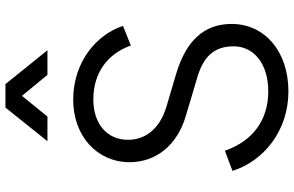

<svg xmlns="http://www.w3.org/2000/svg" viewBox="-202 -836 1051 686"><g transform="rotate(-90 323.0 -493.5)"><path d="M249 -849 323 -940 398 -849H486L365 -999H281L161 -849ZM339 12C481 12 580 -72 580 -191C580 -290 519 -354 402 -389L284 -424C204 -448 166 -500 166 -561C166 -637 224 -685 310 -685C401 -685 471 -639 503 -551L573 -579C541 -676 442 -757 309 -757C181 -757 86 -673 86 -555C86 -463 145 -386 250 -355L384 -315C459 -294 500 -257 500 -184C500 -110 436 -60 339 -60C238 -60 162 -114 127 -215L55 -188C89 -78 197 12 339 12Z"/></g></svg>

Font: Plus Jakarta Sans
Style: Regular
Weight: 400
Designer: Gumpita Rahayu
Foundry: Tokotype
Version: Version 2.071;gftools[0.9.30]